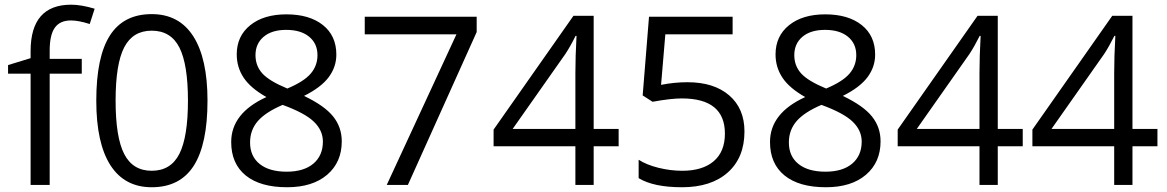

<svg xmlns="http://www.w3.org/2000/svg" viewBox="-20 -785 4953 815"><path d="M327.1 -472.2H190.9V0H109.9V-472.2H14.2V-508.8L109.9 -538.1V-567.9Q109.9 -765.1 282.2 -765.1Q324.7 -765.1 381.8 -748L360.8 -683.1Q314 -698.2 280.8 -698.2Q234.9 -698.2 212.9 -667.7Q190.9 -637.2 190.9 -569.8V-535.2H327.1Z M860.8 -357.9Q860.8 -172.9 802.5 -81.5Q744.1 9.8 624 9.8Q508.8 9.8 448.7 -83.7Q388.7 -177.2 388.7 -357.9Q388.7 -544.4 446.8 -634.8Q504.9 -725.1 624 -725.1Q740.2 -725.1 800.5 -630.9Q860.8 -536.6 860.8 -357.9ZM470.7 -357.9Q470.7 -202.1 507.3 -131.1Q543.9 -60.1 624 -60.1Q705.1 -60.1 741.5 -132.1Q777.8 -204.1 777.8 -357.9Q777.8 -511.7 741.5 -583.3Q705.1 -654.8 624 -654.8Q543.9 -654.8 507.3 -584.2Q470.7 -513.7 470.7 -357.9Z M1195.8 -724.1Q1293.5 -724.1 1350.6 -678.7Q1407.7 -633.3 1407.7 -553.2Q1407.7 -500.5 1375 -457Q1342.3 -413.6 1270.5 -377.9Q1357.4 -336.4 1394 -290.8Q1430.7 -245.1 1430.7 -185.1Q1430.7 -96.2 1368.7 -43.2Q1306.6 9.8 1198.7 9.8Q1084.5 9.8 1022.9 -40.3Q961.4 -90.3 961.4 -182.1Q961.4 -304.7 1110.8 -373Q1043.5 -411.1 1014.2 -455.3Q984.9 -499.5 984.9 -554.2Q984.9 -631.8 1042.2 -678Q1099.6 -724.1 1195.8 -724.1ZM1041.5 -180.2Q1041.5 -121.6 1082.3 -88.9Q1123 -56.2 1196.8 -56.2Q1269.5 -56.2 1310.1 -90.3Q1350.6 -124.5 1350.6 -184.1Q1350.6 -231.4 1312.5 -268.3Q1274.4 -305.2 1179.7 -339.8Q1106.9 -308.6 1074.2 -270.8Q1041.5 -232.9 1041.5 -180.2ZM1194.8 -658.2Q1133.8 -658.2 1099.1 -628.9Q1064.5 -599.6 1064.5 -550.8Q1064.5 -505.9 1093.3 -473.6Q1122.1 -441.4 1199.7 -409.2Q1269.5 -438.5 1298.6 -472.2Q1327.6 -505.9 1327.6 -550.8Q1327.6 -600.1 1292.2 -629.2Q1256.8 -658.2 1194.8 -658.2Z M1621.6 0 1917.5 -639.2H1528.3V-713.9H2003.4V-648.9L1711.4 0Z M2606 -164.1H2500V0H2422.4V-164.1H2075.2V-234.9L2414.1 -717.8H2500V-237.8H2606ZM2422.4 -237.8V-475.1Q2422.4 -544.9 2427.2 -632.8H2423.3Q2399.9 -585.9 2379.4 -555.2L2156.2 -237.8Z M2897.9 -436Q3010.7 -436 3075.4 -380.1Q3140.1 -324.2 3140.1 -227.1Q3140.1 -116.2 3069.6 -53.2Q2999 9.8 2875 9.8Q2754.4 9.8 2690.9 -28.8V-106.9Q2725.1 -85 2775.9 -72.5Q2826.7 -60.1 2876 -60.1Q2961.9 -60.1 3009.5 -100.6Q3057.1 -141.1 3057.1 -217.8Q3057.1 -367.2 2874 -367.2Q2827.6 -367.2 2750 -353L2708 -379.9L2734.9 -713.9H3089.8V-639.2H2804.2L2786.1 -424.8Q2842.3 -436 2897.9 -436Z M3482.9 -724.1Q3580.6 -724.1 3637.7 -678.7Q3694.8 -633.3 3694.8 -553.2Q3694.8 -500.5 3662.1 -457Q3629.4 -413.6 3557.6 -377.9Q3644.5 -336.4 3681.2 -290.8Q3717.8 -245.1 3717.8 -185.1Q3717.8 -96.2 3655.8 -43.2Q3593.8 9.8 3485.8 9.8Q3371.6 9.8 3310.1 -40.3Q3248.5 -90.3 3248.5 -182.1Q3248.5 -304.7 3397.9 -373Q3330.6 -411.1 3301.3 -455.3Q3272 -499.5 3272 -554.2Q3272 -631.8 3329.3 -678Q3386.7 -724.1 3482.9 -724.1ZM3328.6 -180.2Q3328.6 -121.6 3369.4 -88.9Q3410.2 -56.2 3483.9 -56.2Q3556.6 -56.2 3597.2 -90.3Q3637.7 -124.5 3637.7 -184.1Q3637.7 -231.4 3599.6 -268.3Q3561.5 -305.2 3466.8 -339.8Q3394 -308.6 3361.3 -270.8Q3328.6 -232.9 3328.6 -180.2ZM3481.9 -658.2Q3420.9 -658.2 3386.2 -628.9Q3351.6 -599.6 3351.6 -550.8Q3351.6 -505.9 3380.4 -473.6Q3409.2 -441.4 3486.8 -409.2Q3556.6 -438.5 3585.7 -472.2Q3614.7 -505.9 3614.7 -550.8Q3614.7 -600.1 3579.3 -629.2Q3543.9 -658.2 3481.9 -658.2Z M4321.3 -164.1H4215.3V0H4137.7V-164.1H3790.5V-234.9L4129.4 -717.8H4215.3V-237.8H4321.3ZM4137.7 -237.8V-475.1Q4137.7 -544.9 4142.6 -632.8H4138.7Q4115.2 -585.9 4094.7 -555.2L3871.6 -237.8Z M4893.1 -164.1H4787.1V0H4709.5V-164.1H4362.3V-234.9L4701.2 -717.8H4787.1V-237.8H4893.1ZM4709.5 -237.8V-475.1Q4709.5 -544.9 4714.4 -632.8H4710.4Q4687 -585.9 4666.5 -555.2L4443.4 -237.8Z"/></svg>

Font: f08745844
Style: Regular
Weight: 400
Foundry: Ascender Corporation
Version: Version 1.10